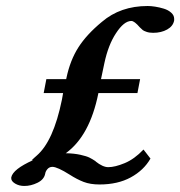

<svg xmlns="http://www.w3.org/2000/svg" viewBox="-20 -596 594 633"><path d="M304.2 -288.1Q275.9 -147.9 196.8 -90.8Q224.1 -90.3 244.9 -85.7Q265.6 -81.1 274.9 -76.4Q284.2 -71.8 295.9 -64H294.9Q318.8 -44.9 336.9 -44.9Q358.9 -44.9 390.9 -58.1Q422.9 -71.3 453.1 -103L476.1 -73.2Q454.1 -34.7 411.1 -11.2Q368.2 12.2 308.1 12.2Q277.8 12.2 255.6 3.7Q233.4 -4.9 210 -20Q168.9 -45.9 152.8 -45.9Q142.6 -45.9 136.2 -38.3Q129.9 -30.8 128.9 -22.9Q125 -3.9 103.5 6.6Q82 17.1 60.1 17.1Q43 17.1 30 9.3Q17.1 1.5 17.1 -7.8V-11.2Q22.5 -38.1 88.9 -67.9H84Q84.5 -67.9 86.2 -69.3Q87.9 -70.8 92.3 -75.2L101.1 -83Q156.2 -130.4 184.1 -267.1L188 -289.1H124L132.8 -335H198.2L199.2 -339.8Q211.4 -397.5 238.5 -439.9Q265.6 -482.4 315.9 -523.9Q377 -576.2 466.8 -576.2Q478 -576.2 491.9 -574Q505.9 -571.8 520.3 -567.4Q534.7 -563 544.4 -554.2Q554.2 -545.4 554.2 -534.2V-528.8Q550.8 -509.8 531.2 -498.8Q511.7 -487.8 484.9 -487.8Q472.2 -487.8 463.1 -491Q454.1 -494.1 450.7 -496.8Q447.3 -499.5 440.9 -505.9Q422.9 -526.9 413.1 -526.9Q388.7 -526.9 362.3 -486.3Q336.9 -447.8 324.2 -388.2L313 -335H441.9L433.1 -289.1H304.2Z"/></svg>

Font: Linux Libertine G
Style: Semibold Italic
Weight: 600
Italic angle: -11.5°
Designer: Philipp H. Poll
Foundry: Philipp H. Poll
Version: Version 5.1.1